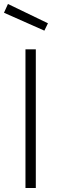

<svg xmlns="http://www.w3.org/2000/svg" viewBox="-39 -945 289 965"><path d="M89 0V-697H141V0ZM1 -925 202 -828 184 -791 -19 -881Z"/></svg>

Font: TitilliumText
Style: Light
Weight: 300
Designer: Accademia di Belle Arti di Urbino and others
Foundry: Accademia di Belle Arti di Urbino and others.
Version: Version 60.001